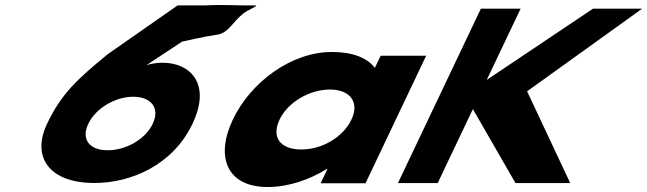

<svg xmlns="http://www.w3.org/2000/svg" viewBox="-20 -737 2602 772"><path d="M959.4 -683.7C976.9 -697.3 1023.9 -715.3 1005.8 -715.2C928 -714.3 878.6 -719.4 803 -715.2H694L412.7 -518.8C292.3 -419.4 227.8 -362.4 169.2 -239.2C105.4 -104.9 178.5 -1.2 359.6 -1.2C507.3 -1.2 675.1 -73.4 753.9 -239.2C831.5 -402.4 743.2 -484.8 633.8 -484.8C594.7 -484.8 568.3 -474.6 568.3 -474.6L712.1 -569.6C739.2 -574.7 785.1 -587.4 854.8 -597.9C898.5 -604.4 917.6 -651.4 959.4 -683.7ZM335 -239.2C364.9 -302.1 444.3 -348 515.3 -348C588.3 -348 624.1 -302.1 594.1 -239.2C565.1 -178 488.1 -132.9 413 -132.9C337.9 -132.9 305.9 -178 335 -239.2Z M916.1 -256C844.8 -106 892.2 15 1056.3 15C1141 15 1228.3 -16 1294.3 -58H1296.7L1269.1 0H1449.6L1693.5 -513H1510.6L1487.3 -464C1456 -505 1398 -528 1314.5 -528C1150.4 -528 987.4 -406 916.1 -256ZM1104.1 -256C1137.8 -327 1225.7 -377 1306.8 -377C1386.7 -377 1426.8 -327 1393 -256C1359.8 -186 1275.7 -136 1192.2 -136C1105.1 -136 1070.8 -186 1104.1 -256Z M2272.7 -0.9 2099.4 -369.8 2561.9 -702.1H2364.4L1937.1 -415.7L2073.3 -702.1H1913.5L1580.1 -0.9H1739.9L1881.4 -298.4L2052.6 -0.9Z"/></svg>

Font: Hussar
Style: BdSuprExtOblFive
Weight: 700
Foundry: Cannot Into Space Fonts
Version: Version 2.00